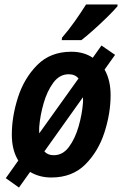

<svg xmlns="http://www.w3.org/2000/svg" viewBox="-20 -786 550 861"><path d="M345 -606Q366 -622 398.5 -651Q431 -680 461.5 -710Q492 -740 507 -758V-766H366Q344 -731 315.5 -690.5Q287 -650 258 -617L257 -606ZM156 -218Q160 -268 175.5 -322.5Q191 -377 219 -415Q247 -453 288 -453Q317 -453 332 -434L156 -188Q155 -201 156 -218ZM179 -107 352 -350Q353 -335 352 -324Q348 -273 332.5 -219Q317 -165 289.5 -127.5Q262 -90 221 -90Q194 -90 179 -107ZM115 -15Q157 10 210 10Q304 10 362.5 -48.5Q421 -107 448.5 -192.5Q476 -278 476 -359Q476 -427 449 -474L496 -540L435 -582L396 -527Q356 -554 300 -554Q206 -554 147 -494.5Q88 -435 60.5 -349Q33 -263 33 -182Q33 -113 62 -66L6 13L65 55Z"/></svg>

Font: Noto Sans UI SemiCondensed
Style: Bold Italic
Weight: 700
Width: 4
Designer: Monotype Design Team
Foundry: Monotype Imaging Inc.
Version: 1.001